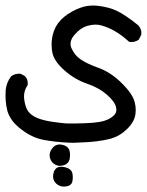

<svg xmlns="http://www.w3.org/2000/svg" viewBox="-22 -349 542 708"><path d="M209 338.9Q192.4 336.4 182.1 324.7Q171.4 312.5 174.3 293.9Q175.3 288.1 177 283.4Q178.7 278.8 181.9 275.1Q185.1 271.5 189 269Q200.7 263.2 219.7 268.1Q240.2 273.4 244.6 289.1Q248 302.2 245.1 319.3Q241.2 339.8 210 338.9H209.5ZM196.3 262.7Q179.7 260.3 169.9 248.3Q160.2 236.3 161.1 220.7Q161.6 215.8 163.3 210.9Q165 206.1 168 201.7Q170.9 197.3 175.3 192.9Q181.6 186.5 190.4 184.6Q199.2 182.6 209 185.1Q218.8 187.5 225.1 192.6Q231.4 197.8 233.9 205.6Q238.3 219.2 234.4 239.3Q232.4 246.6 227.3 252Q222.2 257.3 214.8 259.8Q207.5 262.2 197.3 262.7H196.8ZM227.1 176.8Q182.6 174.8 139.6 167Q95.2 158.7 55.2 127Q34.7 111.3 22.2 94.2Q9.8 77.1 4.9 58.6Q-3.9 22.9 -1 -17.1Q2 -45.4 18.6 -66.9L19 -67.9L20 -68.4Q33.2 -78.1 52.2 -77.1H53.2L54.7 -76.7L69.3 -68.8L69.8 -68.4L70.3 -67.4Q74.7 -63.5 76.9 -58.6Q79.1 -53.7 79.8 -48.1Q80.6 -42.5 80.1 -36.6V-35.2L79.1 -33.7Q63.5 -10.3 67.4 18.1Q71.3 47.4 82.5 62.3Q93.8 77.1 116.2 86.4Q140.1 95.7 170.9 100.1Q201.7 104.5 220.2 106Q226.1 106.4 235.6 106.4Q245.1 106.4 258.5 106.2Q272 106 288.8 105.5Q305.7 105 319.3 103.8Q333 102.5 343.5 100.8Q354 99.1 361.8 96.7Q383.8 90.3 397.9 76.7Q410.6 64.5 405.8 45.9Q400.9 25.4 372.6 0.5Q343.8 -24.9 300.3 -40Q254.9 -55.2 216.3 -88.9Q177.2 -123 170.9 -155.8Q168.9 -166.5 168.5 -177.2Q168 -188 168.9 -198.7Q169.9 -209.5 172.4 -220.2Q180.2 -252.9 202.6 -275.9Q225.1 -298.8 261.7 -315.4Q273.9 -320.8 286.6 -324.2Q299.3 -327.6 312.5 -328.4Q325.7 -329.1 338.9 -327.6Q358.9 -325.2 376 -320.8Q393.1 -316.4 407.7 -309.6Q422.4 -302.7 441.9 -289.8Q461.4 -276.9 485.8 -257.3H486.3L486.8 -256.8Q501.5 -241.2 499 -222.2V-221.2L498.5 -220.2L490.7 -204.6L489.7 -203.1L488.8 -202.1Q475.1 -192.4 456.5 -194.3L454.6 -194.8L453.1 -195.8Q442.4 -205.6 432.4 -213.4Q422.4 -221.2 413.8 -226.8Q405.3 -232.4 397.9 -236.3Q375.5 -248.5 353 -254.9Q331.1 -261.7 303.2 -254.4Q275.9 -247.6 252.4 -220.2Q241.2 -207 238.8 -194.6Q236.3 -182.1 242.2 -169.9Q254.4 -143.6 276.9 -128.9Q299.3 -113.8 340.3 -99.1Q382.8 -84 420.9 -48.3Q433.6 -36.1 443.1 -25.4Q452.6 -14.6 459.5 -4.4Q466.3 5.9 470.2 14.6Q481.4 42 477.5 71.3Q475.6 85.9 467.8 99.9Q460 113.8 446.3 127Q419.9 152.8 385.7 162.6Q374.5 165.5 360.8 168Q347.2 170.4 331.3 172.4Q315.4 174.3 296.9 175.3Q269 177.2 252 177.5Q234.9 177.7 227.1 176.8Z"/></svg>

Font: NaikaiFont
Style: SemiBold
Weight: 600
Version: Version 1.89